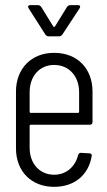

<svg xmlns="http://www.w3.org/2000/svg" viewBox="-20 -717 417 745"><path d="M222 -583 289 -685C293 -692 291 -697 283 -697H252C247 -697 243 -694 240 -690L193 -614C192 -612 188 -612 187 -614L140 -690C137 -694 133 -697 128 -697H97C92 -697 89 -695 89 -691C89 -689 90 -687 91 -685L156 -583C159 -579 163 -576 168 -576H210C215 -576 219 -579 222 -583ZM339 -243V-362C339 -450 281 -512 190 -512C101 -512 42 -450 42 -362V-141C42 -53 101 8 190 8C270 8 324 -39 336 -112C337 -118 333 -122 327 -122L294 -124C288 -124 285 -121 283 -115C272 -71 238 -39 190 -39C134 -39 95 -82 95 -144V-229C95 -231 97 -233 99 -233H329C335 -233 339 -237 339 -243ZM190 -465C247 -465 287 -422 287 -359V-283C287 -281 285 -279 283 -279H99C97 -279 95 -281 95 -283V-359C95 -422 134 -465 190 -465Z"/></svg>

Font: Barlow Condensed Light
Style: Regular
Weight: 300
Width: 3
Designer: Jeremy Tribby
Foundry: Tribby Type
Version: Version 1.422;hotconv 1.0.109;makeotfexe 2.5.65596